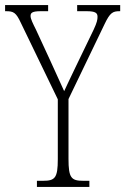

<svg xmlns="http://www.w3.org/2000/svg" viewBox="-27 -734 492 754"><path d="M118 0H324V-24H300C253 -24 242 -35 242 -110V-345L384 -640C405 -684 416 -690 442 -690H445V-714H276V-690H313C348 -690 356 -683 356 -668C356 -657 354 -646 341 -618L270 -471C249 -428 235 -397 225 -376C207 -416 189 -456 169 -499L114 -618C102 -642 93 -660 93 -671C93 -683 98 -690 133 -690H162V-714H-7V-690H-3C26 -690 36 -685 55 -644L200 -344V-109C200 -35 189 -24 142 -24H118Z"/></svg>

Font: Noto Serif Tamil ExtraCondensed ExtraLight
Style: Regular
Weight: 200
Width: 2
Designer: Indian Type Foundry, Tom Grace, and the Monotype Design Team
Foundry: Monotype Imaging Inc.
Version: Version 2.004